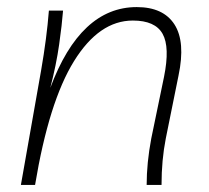

<svg xmlns="http://www.w3.org/2000/svg" viewBox="-20 -522 590 542"><path d="M39 0 96 -323Q112 -415 118 -492H158Q155 -453 147 -396.5Q139 -340 122 -274Q207 -502 366 -502Q441 -502 472.5 -453Q504 -404 484 -309L448 -131Q436 -70 436 0H394Q394 -62 407 -131L443 -305Q460 -389 439 -426.5Q418 -464 355 -464Q260 -464 189 -349.5Q118 -235 79 0Z"/></svg>

Font: Livvic ExtraLight
Style: Italic
Weight: 275
Italic angle: -10°
Designer: Jacques Le Bailly, Baron von Fonthausen
Version: Version 1.001; ttfautohint (v1.8.2)